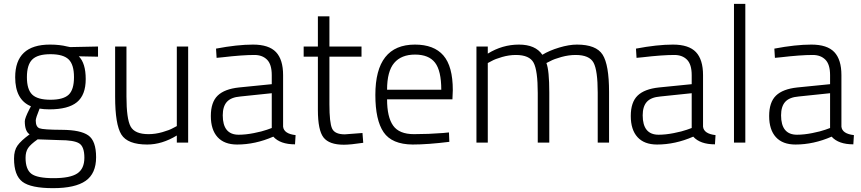

<svg xmlns="http://www.w3.org/2000/svg" viewBox="-20 -742 4478 999"><path d="M53 83Q53 41 71 15.5Q89 -10 134 -43Q109 -59 109 -111Q109 -127 133 -174L141 -189Q59 -223 59 -340Q59 -510 240 -510Q291 -510 330 -500L345 -497L490 -500V-447L390 -449Q426 -413 426 -330.5Q426 -248 380.5 -210.5Q335 -173 237 -173Q208 -173 186 -177Q166 -128 166 -115Q166 -82 185.5 -74.5Q205 -67 302 -66.5Q399 -66 439.5 -37.5Q480 -9 480 76Q480 161 425.5 199Q371 237 256 237Q141 237 97 204Q53 171 53 83ZM113 79Q113 139 143 162Q173 185 259 185Q345 185 382 160.5Q419 136 419 78.5Q419 21 392 4Q365 -13 289 -13L176 -17Q139 9 126 28.5Q113 48 113 79ZM120 -340.5Q120 -276 148 -249.5Q176 -223 242.5 -223Q309 -223 337 -249Q365 -275 365 -340.5Q365 -406 337 -433Q309 -460 242.5 -460Q176 -460 148 -432.5Q120 -405 120 -340.5Z M900 -500H959V0H900V-37Q823 10 746 10Q644 10 611.5 -42Q579 -94 579 -239V-500H638V-240Q638 -124 659.5 -84Q681 -44 753 -44Q788 -44 825 -54.5Q862 -65 881 -76L900 -86Z M1453 -351V-83Q1457 -46 1518 -39L1515 9Q1438 9 1402 -31Q1308 10 1214 10Q1147 10 1112 -28.5Q1077 -67 1077 -138.5Q1077 -210 1112.5 -244.5Q1148 -279 1224 -287L1394 -304V-351Q1394 -407 1369.5 -431.5Q1345 -456 1304 -456Q1240 -456 1138 -444L1107 -441L1104 -489Q1214 -510 1296.5 -510Q1379 -510 1416 -471Q1453 -432 1453 -351ZM1139 -142Q1139 -41 1222 -41Q1258 -41 1301 -49.5Q1344 -58 1369 -67L1394 -76V-257L1231 -240Q1182 -236 1160.5 -212Q1139 -188 1139 -142Z M1861 -447H1694V-200Q1694 -103 1708 -73Q1722 -43 1774 -43L1866 -50L1870 1Q1804 11 1769 11Q1693 11 1663.5 -26.5Q1634 -64 1634 -170V-447H1560V-500H1634V-657H1694V-500H1861Z M2286 -50 2316 -53 2318 -4Q2205 10 2127 10Q2019 9 1976 -54Q1933 -117 1933 -248Q1933 -510 2139 -510Q2238 -510 2287 -453.5Q2336 -397 2336 -273L2334 -225H1994Q1994 -133 2025.5 -88.5Q2057 -44 2133.5 -44Q2210 -44 2286 -50ZM1994 -275H2276Q2276 -374 2243.5 -416Q2211 -458 2139.5 -458Q2068 -458 2031 -414.5Q1994 -371 1994 -275Z M2518 0H2459V-500H2518V-463Q2594 -510 2680 -510Q2766 -510 2802 -457Q2838 -479 2889.5 -494.5Q2941 -510 2982 -510Q3082 -510 3115.5 -457.5Q3149 -405 3149 -263V0H3090V-260Q3090 -375 3068.5 -415.5Q3047 -456 2975 -456Q2939 -456 2901 -445.5Q2863 -435 2843 -424L2823 -414Q2838 -376 2838 -260V0H2778V-258Q2778 -375 2756.5 -415.5Q2735 -456 2664 -456Q2629 -456 2592.5 -445.5Q2556 -435 2537 -424L2518 -414Z M3638 -351V-83Q3642 -46 3703 -39L3700 9Q3623 9 3587 -31Q3493 10 3399 10Q3332 10 3297 -28.5Q3262 -67 3262 -138.5Q3262 -210 3297.5 -244.5Q3333 -279 3409 -287L3579 -304V-351Q3579 -407 3554.5 -431.5Q3530 -456 3489 -456Q3425 -456 3323 -444L3292 -441L3289 -489Q3399 -510 3481.5 -510Q3564 -510 3601 -471Q3638 -432 3638 -351ZM3324 -142Q3324 -41 3407 -41Q3443 -41 3486 -49.5Q3529 -58 3554 -67L3579 -76V-257L3416 -240Q3367 -236 3345.5 -212Q3324 -188 3324 -142Z M3799 0V-722H3858V0Z M4358 -351V-83Q4362 -46 4423 -39L4420 9Q4343 9 4307 -31Q4213 10 4119 10Q4052 10 4017 -28.5Q3982 -67 3982 -138.5Q3982 -210 4017.5 -244.5Q4053 -279 4129 -287L4299 -304V-351Q4299 -407 4274.5 -431.5Q4250 -456 4209 -456Q4145 -456 4043 -444L4012 -441L4009 -489Q4119 -510 4201.5 -510Q4284 -510 4321 -471Q4358 -432 4358 -351ZM4044 -142Q4044 -41 4127 -41Q4163 -41 4206 -49.5Q4249 -58 4274 -67L4299 -76V-257L4136 -240Q4087 -236 4065.5 -212Q4044 -188 4044 -142Z"/></svg>

Font: Titillium Web Light
Style: Regular
Weight: 300
Version: Version 1.002;PS 57.000;hotconv 1.0.70;makeotf.lib2.5.55311